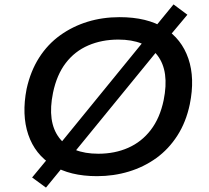

<svg xmlns="http://www.w3.org/2000/svg" viewBox="-20 -792 951 873"><path d="M421 9Q298 9 218.5 -40.5Q139 -90 108.5 -180Q78 -270 101 -388Q119 -469 158 -530Q197 -591 253.5 -631.5Q310 -672 378 -693Q446 -714 524 -714Q649 -714 727.5 -664.5Q806 -615 836.5 -525.5Q867 -436 843 -318Q826 -237 786.5 -175.5Q747 -114 691 -73.5Q635 -33 566 -12Q497 9 421 9ZM427 -93Q502 -93 563 -120Q624 -147 665.5 -201Q707 -255 724 -336Q751 -468 696 -540Q641 -612 518 -612Q443 -612 381.5 -585.5Q320 -559 279 -505.5Q238 -452 221 -370Q194 -238 249 -165.5Q304 -93 427 -93ZM189 61 126 15 212 -89 252 -137 645 -619 683 -667 769 -772 832 -725 745 -621 705 -573 312 -92 275 -44Z"/></svg>

Font: Nunito Sans 7pt SemiExpanded SemiBold
Style: Italic
Weight: 600
Width: 6
Italic angle: -9°
Designer: Vernon Adams
Foundry: Vernon Adams
Version: Version 3.101;gftools[0.9.27]